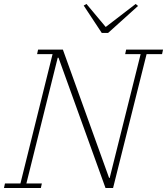

<svg xmlns="http://www.w3.org/2000/svg" viewBox="-27 -948 842 968"><path d="M-2 -23H76L238 -675H160L165 -698H290L523 -51H526L682 -675H604L609 -698H795L790 -675H712L543 0H505L268 -657H264L106 -23H184L179 0H-7ZM395 -920 409 -928 506 -812 657 -928 669 -918 518 -782H486Z"/></svg>

Font: IBM Plex Serif ExtLt
Style: Italic
Weight: 200
Italic angle: -14°
Designer: Mike Abbink, Paul van der Laan, Pieter van Rosmalen
Foundry: Bold Monday
Version: Version 3.001